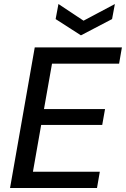

<svg xmlns="http://www.w3.org/2000/svg" viewBox="-20 -936 627 956"><path d="M30 0 153 -700H587L573 -619H239L199 -393H503L489 -314H185L144 -81H477L463 0ZM552 -916 538 -841 383 -760 257 -841 271 -916 396 -833Z"/></svg>

Font: DM Sans 11pt Medium
Style: Italic
Weight: 500
Italic angle: -10°
Version: Version 4.004;gftools[0.9.30]